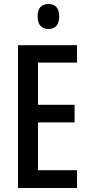

<svg xmlns="http://www.w3.org/2000/svg" viewBox="-20 -940 449 960"><path d="M222 -920C186 -920 168 -898 168 -857C168 -817 188 -795 222 -795C257 -795 276 -817 276 -857C276 -897 259 -920 222 -920ZM365 0V-89H170V-328H353V-416H170V-627H365V-714H70V0Z"/></svg>

Font: Noto Sans Myanmar ExtraCondensed Medium
Style: Regular
Weight: 500
Width: 2
Designer: Monotype Design Team
Foundry: Monotype Imaging Inc.
Version: Version 2.107